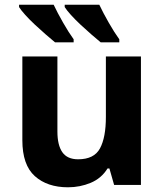

<svg xmlns="http://www.w3.org/2000/svg" viewBox="-20 -786 697 816"><path d="M579 -546V0H465L445 -70H437Q411 -28 365.5 -9Q320 10 269 10Q181 10 128 -37.5Q75 -85 75 -190V-546H224V-227Q224 -169 245 -139Q266 -109 312 -109Q380 -109 405 -155.5Q430 -202 430 -289V-546ZM402 -766Q418 -732 442 -690Q466 -648 487 -619V-606H408Q391 -620 368.5 -639.5Q346 -659 322.5 -681Q299 -703 281 -723Q263 -743 255 -756V-766ZM208 -766Q224 -732 248 -690Q272 -648 293 -619V-606H214Q197 -620 174.5 -639.5Q152 -659 128.5 -681Q105 -703 87 -723Q69 -743 61 -756V-766Z"/></svg>

Font: Noto Sans IKEA
Style: Bold
Weight: 600
Designer: Monotype Design Team
Foundry: Monotype Imaging Inc.
Version: Version 2.001